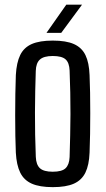

<svg xmlns="http://www.w3.org/2000/svg" viewBox="-20 -778 443 806"><path d="M201.5 7.6Q146.5 7.6 113.5 -7Q80.4 -21.7 64.9 -53.4Q49.3 -85.1 46.5 -136.9Q45.1 -167.1 44.4 -207.8Q43.7 -248.5 43.7 -293.8Q43.7 -339.1 44.4 -383Q45.1 -427 46.5 -462.9Q49.4 -515.6 65 -547.3Q80.6 -578.9 113.6 -593.3Q146.6 -607.6 201.5 -607.6Q257.7 -607.6 290.6 -592.9Q323.5 -578.1 338.8 -546.5Q354.1 -514.8 356 -462.9Q357.4 -430.1 358.2 -388.6Q358.9 -347.1 358.9 -303.1Q358.9 -259.1 358.2 -216.4Q357.4 -173.7 356 -136.9Q354 -85.1 338.5 -53.4Q323 -21.7 290.1 -7Q257.2 7.6 201.5 7.6ZM201.5 -57.1Q240.4 -57.1 255.6 -72.1Q270.9 -87.2 272.2 -118.8Q273.7 -164.4 274.6 -209.1Q275.6 -253.8 275.8 -298.7Q276 -343.7 275 -389.2Q274.1 -434.7 272.2 -481.8Q270.9 -514.9 255.2 -528.9Q239.6 -542.9 201.5 -542.9Q163.8 -542.9 147.5 -528.1Q131.2 -513.3 130.2 -480.6Q128.8 -440.1 127.9 -396.3Q127 -352.5 126.8 -306.3Q126.6 -260.2 127.5 -213.2Q128.5 -166.2 130.3 -119.6Q131.7 -86.4 147.7 -71.7Q163.8 -57.1 201.5 -57.1ZM175.1 -640 258.2 -758.3H324.3L237 -640Z"/></svg>

Font: Big Shoulders Thin
Style: Regular
Weight: 100
Version: Version 2.002